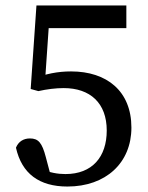

<svg xmlns="http://www.w3.org/2000/svg" viewBox="-20 -666 540 699"><path d="M99.7 -364H143.5L160.5 -611.2L132.7 -563.6H440V-646.1H112.7L91.7 -342L119.7 -334.3C150.7 -341.3 183.5 -345.3 211.8 -345.3C308.5 -345.3 368.6 -290.6 368.6 -191C368.6 -94.6 315.8 -32.3 218.2 -32.3C190.3 -32.3 161.2 -37.2 126.7 -52L166.2 -20.9L146.8 -94C133.1 -146.5 119.6 -162 88.9 -162C65.7 -162 47.2 -150.8 38.1 -128.3C59.2 -33.9 122.9 13.1 225.4 13.1C365.1 13.1 458.4 -72.9 458.4 -201.4C458.4 -334.2 369.1 -406 238.7 -406C189.3 -406 146.9 -397.1 99.7 -379V-364Z"/></svg>

Font: Source Serif Variable
Style: Regular
Weight: 389
Designer: Frank Grießhammer
Foundry: Adobe Systems Incorporated
Version: Version 3.001;hotconv 1.0.111;makeotfexe 2.5.65597